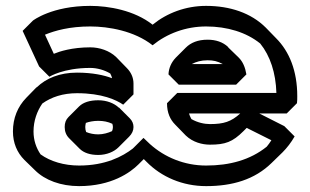

<svg xmlns="http://www.w3.org/2000/svg" viewBox="-20 -583 1055 653"><path d="M200 -151C200 -136 205 -123 215 -113L251 -77C265 -63 287 -56 314 -56C343 -56 368 -67 383 -82L419 -118C429 -128 434 -139 434 -151C434 -162 430 -172 421 -181L385 -217H384C368 -232 343 -242 314 -242C286 -242 263 -235 249 -221L214 -186L213 -185C204 -176 200 -165 200 -151ZM270 -151C270 -156 271 -160 272 -165C283 -169 298 -172 314 -172C332 -172 347 -169 362 -162C363 -160 364 -154 364 -151C364 -146 363 -141 361 -137C348 -131 331 -126 314 -126C299 -126 285 -129 273 -134C271 -139 270 -145 270 -151ZM588 -295H783L818 -330C814 -354 806 -373 792 -387L756 -422V-423C738 -440 714 -448 686 -448C653 -448 629 -438 612 -421L577 -386C563 -371 554 -352 553 -330ZM632 -365C647 -373 664 -378 686 -378C706 -378 719 -375 738 -365ZM797 -197C766 -169 741 -161 694 -161C675 -161 652 -166 631 -178C629 -182 625 -189 623 -197ZM862 -197H955L990 -232C991 -238 991 -249 991 -256C991 -342 964 -408 919 -453L884 -489C834 -539 762 -563 681 -563C612 -563 548 -539 499 -499C437 -548 349 -563 287 -563C156 -563 92 -513 92 -513L57 -478L113 -357L148 -322C148 -322 195 -352 287 -352C310 -352 335 -345 355 -333C357 -329 360 -323 361 -317C335 -327 295 -336 242 -336C183 -336 137 -317 105 -286H104L69 -250C40 -220 24 -181 24 -136C24 -97 38 -64 63 -39L99 -4C133 30 187 50 249 50C359 50 423 4 451 -24L452 -25L469 -42L478 -33C529 19 601 50 681 50C770 50 846 28 904 -29L905 -30L941 -65C956 -80 970 -98 982 -119L947 -154ZM163 -400 133 -465C167 -479 217 -493 287 -493C349 -493 437 -478 499 -429C548 -469 612 -493 681 -493C753 -493 818 -473 865 -435C899 -393 918 -335 920 -267H583L548 -232C548 -199 559 -176 576 -159L611 -123L612 -122C636 -99 668 -91 694 -91C746 -91 771 -100 808 -137L819 -148L903 -106C898 -98 892 -90 887 -84C831 -39 761 -20 681 -20C607 -20 540 -48 490 -93L468 -114L433 -79C433 -79 432 -79 432 -78C397 -51 339 -20 249 -20C198 -20 151 -34 118 -58C103 -80 94 -106 94 -136C94 -172 106 -205 124 -231C155 -253 194 -266 242 -266C327 -266 376 -243 399 -227L434 -262V-299C434 -320 425 -338 411 -352L376 -388L375 -389C352 -411 318 -422 287 -422C225 -422 182 -408 163 -400Z"/></svg>

Font: Hussar Press
Style: Bold
Weight: 700
Foundry: Cannot Into Space Fonts
Version: Version 1.43